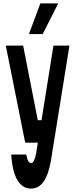

<svg xmlns="http://www.w3.org/2000/svg" viewBox="-20 -888 440 1128"><path d="M128 -50H202L193 10C185 51 176 70 163 70C150 70 141 55 134 20H46C54 152 94 220 163 220C222 220 260 165 279 57L388 -620H294L224 -182H202L116 -620H14ZM231 -688 322 -868H217L150 -688Z"/></svg>

Font: Yard Headline
Style: Regular
Weight: 400
Monospace: yes
Designer: Roman Shamin
Foundry: Evil Martians
Version: Version 1.000